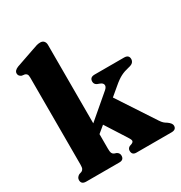

<svg xmlns="http://www.w3.org/2000/svg" viewBox="-175 -876 947 1002"><g transform="rotate(-30 299.0 -374.5)"><path d="M55 0Q26 0 26 -25.5Q26 -42 44 -52L58.5 -56.5Q66 -60 69.8 -67.5Q73.5 -75 73.5 -92.5V-616Q73.5 -630.5 69.5 -636.2Q65.5 -642 58 -644.5L40 -647Q22.5 -654 22.5 -670Q22.5 -688 48.5 -698L158.5 -736Q177 -743 188 -746Q199 -749 210 -749Q224 -749 231.5 -740.2Q239 -731.5 239 -718V-245L379 -364.5Q393.5 -377.5 391.2 -389.5Q389 -401.5 372 -407.5L357.5 -413Q343 -420.5 343 -436Q343 -462 372.5 -462H549.5Q578.5 -462 578.5 -437Q578.5 -426 571.2 -417.5Q564 -409 542.5 -404.5Q517 -399 495.2 -388Q473.5 -377 445 -352.5L395 -310.5L542 -86.5Q550.5 -73.5 557.8 -67Q565 -60.5 575.5 -54.5Q598 -38.5 598 -24Q598 0 569 0H357.5Q331.5 0 331.5 -25.5Q331.5 -39.5 344.5 -47L358.5 -52Q370.5 -57.5 369.8 -65.8Q369 -74 358 -90.5L279.5 -213.5L239 -180V-92.5Q239 -74 242.2 -66.2Q245.5 -58.5 253.5 -54.5L268 -49.5Q282.5 -41 282.5 -26Q282.5 0 255 0Z"/></g></svg>

Font: Fraunces 72pt Soft
Style: Bold
Weight: 700
Version: Version 1.000;[b76b70a41]